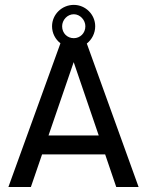

<svg xmlns="http://www.w3.org/2000/svg" viewBox="-20 -751 591 771"><path d="M446.8 0H536.6L328.6 -576.2C349.1 -592.3 362.3 -617.7 362.3 -645.5C362.3 -692.9 323.2 -731.4 276.4 -731.4C228.5 -731.4 189 -692.9 189 -645.5C189 -617.7 202.1 -593.3 222.7 -577.1L13.7 0H104L148.9 -130.9H402.3ZM276.4 -693.8C301.8 -693.8 322.8 -670.4 322.8 -645.5C322.8 -617.7 301.8 -597.7 276.4 -597.7C250 -597.7 229.5 -617.7 229.5 -645.5C229.5 -670.4 250 -693.8 276.4 -693.8ZM174.8 -207 275.9 -501.5 376.5 -207Z"/></svg>

Font: Now Medium
Style: Regular
Weight: 500
Designer: Alfredo Marco Pradil
Foundry: Alfredo Marco Pradil
Version: Version 1.200;hotconv 1.0.109;makeotfexe 2.5.65596